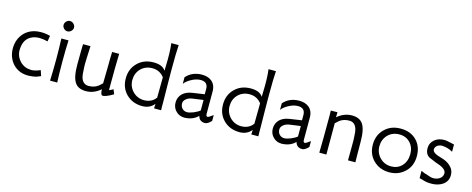

<svg xmlns="http://www.w3.org/2000/svg" viewBox="-33 -1148 4194 1707"><g transform="rotate(15 2064.0 -295.0)"><path d="M329 -68 346 -17Q310 -2 306 -1Q279 6 243 8Q150 12 92 -49Q38 -108 39 -196Q41 -274 88 -329Q137 -384 216 -393Q273 -399 330 -383L321 -330Q279 -341 246 -341Q211 -341 183 -330Q103 -299 101 -193Q101 -134 142 -90Q184 -48 245 -47Q282 -47 329 -68Z M499 1H433Q437 -90 437 -199Q437 -306 433 -387H499Q495 -302 495 -195Q495 -87 499 1ZM517 -509Q517 -491 502 -476.5Q487 -462 468 -462Q450 -462 435.5 -476Q421 -490 421 -509Q421 -528 435.5 -542.5Q450 -557 468 -557Q487 -557 502 -542.5Q517 -528 517 -509Z M1015 -29Q941 15 915 9Q900 6 898 -44Q837 9 764 9Q694 9 664 -34Q630 -81 630 -199Q630 -280 631 -315Q631 -357 632 -372Q633 -385 633 -388H701Q699 -313 696 -274Q694 -221 695 -198Q697 -124 706 -96Q724 -43 773 -42Q824 -41 862 -68L895 -98Q896 -143 898 -269Q898 -303 898.5 -332.5Q899 -362 900 -375V-388H965Q961 -296 961 -56Q963 -54 964 -54Q968 -54 982.5 -62.5Q997 -71 998 -71Q1000 -68 1015 -29Z M1388 -600H1456Q1451 -525 1451 -388V-349Q1451 -280 1452 -227Q1454 -103 1454 -84V-26Q1454 -21 1454.5 -16Q1455 -11 1455 -8Q1455 -5 1455 -2.5Q1455 0 1455 0H1390L1392 -42Q1351 8 1282 8Q1191 8 1132 -52Q1077 -109 1078 -196Q1079 -282 1135 -337Q1192 -394 1282 -394Q1364 -394 1393 -347L1394 -387Q1399 -518 1388 -600ZM1284 -341Q1221 -341 1179 -299Q1138 -256 1138 -194Q1138 -134 1180 -90Q1223 -47 1284 -47Q1353 -47 1392 -99Q1394 -223 1394 -287Q1353 -341 1284 -341Z M1793 -238V-288Q1792 -355 1719 -351Q1683 -349 1642 -327Q1601 -305 1580 -277V-337Q1633 -398 1721 -400Q1778 -401 1813 -374Q1854 -342 1854 -279V-73Q1854 -50 1871 -50Q1877 -50 1918 -80V-26Q1885 9 1860 9Q1808 9 1796 -40Q1750 8 1671 10Q1624 10 1592.5 -22Q1561 -54 1561 -100Q1561 -150 1595 -183Q1627 -213 1680 -221Q1708 -224 1793 -238ZM1796 -90V-186Q1789 -185 1755.5 -180.5Q1722 -176 1695 -172Q1662 -167 1640.5 -149Q1619 -131 1619 -108Q1619 -80 1636.5 -61.5Q1654 -43 1682 -43Q1703 -43 1741 -58Q1780 -75 1796 -90Z M2283 -600H2351Q2346 -525 2346 -388V-349Q2346 -280 2347 -227Q2349 -103 2349 -84V-26Q2349 -21 2349.5 -16Q2350 -11 2350 -8Q2350 -5 2350 -2.5Q2350 0 2350 0H2285L2287 -42Q2246 8 2177 8Q2086 8 2027 -52Q1972 -109 1973 -196Q1974 -282 2030 -337Q2087 -394 2177 -394Q2259 -394 2288 -347L2289 -387Q2294 -518 2283 -600ZM2179 -341Q2116 -341 2074 -299Q2033 -256 2033 -194Q2033 -134 2075 -90Q2118 -47 2179 -47Q2248 -47 2287 -99Q2289 -223 2289 -287Q2248 -341 2179 -341Z M2688 -238V-288Q2687 -355 2614 -351Q2578 -349 2537 -327Q2496 -305 2475 -277V-337Q2528 -398 2616 -400Q2673 -401 2708 -374Q2749 -342 2749 -279V-73Q2749 -50 2766 -50Q2772 -50 2813 -80V-26Q2780 9 2755 9Q2703 9 2691 -40Q2645 8 2566 10Q2519 10 2487.5 -22Q2456 -54 2456 -100Q2456 -150 2490 -183Q2522 -213 2575 -221Q2603 -224 2688 -238ZM2691 -90V-186Q2684 -185 2650.5 -180.5Q2617 -176 2590 -172Q2557 -167 2535.5 -149Q2514 -131 2514 -108Q2514 -80 2531.5 -61.5Q2549 -43 2577 -43Q2598 -43 2636 -58Q2675 -75 2691 -90Z M3243 0H3175Q3175 -76 3176 -113Q3177 -154 3176 -188Q3174 -262 3165 -290Q3147 -343 3098 -344Q3047 -345 3009 -318L2976 -288V0H2911Q2914 -104 2914 -341Q2914 -365 2913 -388L2974 -389L2973 -342Q3034 -395 3107 -395Q3176 -395 3207 -352Q3241 -305 3241 -187Q3241 -104 3242 -58Q3242 -43 3242.5 -30.5Q3243 -18 3243 -8.5Q3243 1 3243 0Z M3757 -194Q3757 -103 3699 -48Q3640 8 3556 8Q3465 8 3406 -52Q3351 -109 3352 -196Q3353 -282 3409 -337Q3466 -394 3556 -394Q3647 -394 3702 -339Q3757 -284 3757 -194ZM3696 -194Q3697 -258 3658.5 -299.5Q3620 -341 3558 -341Q3495 -341 3453 -299Q3412 -256 3412 -194Q3412 -134 3454 -90Q3497 -47 3558 -47Q3618 -47 3656.5 -87.5Q3695 -128 3696 -194Z M4023 -7Q3981 12 3923 8Q3892 7 3831 -12V-80Q3848 -68 3927 -45Q3941 -43 3947 -43Q3981 -43 4005.5 -59.5Q4030 -76 4033 -105Q4036 -143 3978 -168Q3941 -179 3867 -212Q3830 -236 3830 -288Q3830 -336 3868 -368Q3903 -397 3959 -397Q3975 -397 4003 -390Q4023 -385 4049 -380V-313Q4004 -340 3950 -342Q3929 -342 3909 -330Q3888 -315 3887 -293Q3885 -258 3971 -236Q4022 -222 4053 -194Q4093 -160 4093 -109Q4093 -38 4023 -7Z"/></g></svg>

Font: GFS Neohellenic Rg
Style: Regular
Weight: 400
Designer: Takis Katsoulidis and George D. Matthiopoulos
Foundry: Takis Katsoulidis and George D. Matthiopoulos
Version: Version 1.0